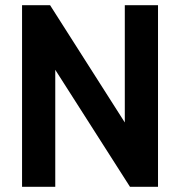

<svg xmlns="http://www.w3.org/2000/svg" viewBox="-20 -720 694 740"><path d="M65 0V-700H173L461 -248V-700H589V0H481L193 -451V0Z"/></svg>

Font: Haskoy Bold
Style: Regular
Weight: 700
Designer: Ertekin Erdin
Foundry: Ertekin Erdin
Version: Version 1.500; ttfautohint (v1.8.3)